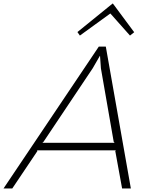

<svg xmlns="http://www.w3.org/2000/svg" viewBox="-74 -1076 851 1096"><path d="M692 -892 668 -873 556 -999 553 -997 382 -873 368 -893 569 -1056 571 -1055ZM673 0H623L584 -214L588 -218H138L139 -213L-4 0H-54L490 -810H530ZM580 -261 575 -267 502 -686 497 -757H496L455 -686L174 -266L168 -261Z"/></svg>

Font: TypoPRO Sinkin Sans
Style: 200 X Light Italic
Weight: 200
Italic angle: -112°
Designer: Keith Bates
Foundry: K-Type
Version: Sinkin Sans (version 1.0)  by Keith Bates   •   © 2014   www